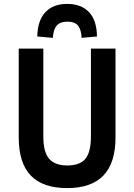

<svg xmlns="http://www.w3.org/2000/svg" viewBox="-20 -954 689 984"><path d="M324 10Q200 10 138 -54Q76 -118 76 -250V-705H202V-256Q202 -174 232 -140Q262 -106 325 -106Q389 -106 417.5 -140Q446 -174 446 -256V-705H572V-250Q572 -119 510 -54.5Q448 10 324 10ZM251 -760 171 -767Q173 -850 213 -892Q253 -934 324 -934Q396 -934 436 -892Q476 -850 477 -767L398 -760Q397 -800 381 -821.5Q365 -843 325 -843Q288 -843 270.5 -822.5Q253 -802 251 -760Z"/></svg>

Font: Nunito Sans 7pt Condensed
Style: Bold
Weight: 700
Width: 3
Designer: Vernon Adams
Foundry: Vernon Adams
Version: Version 3.101;gftools[0.9.27]